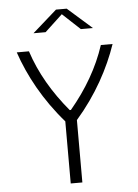

<svg xmlns="http://www.w3.org/2000/svg" viewBox="-62 -989 743 1036"><g transform="rotate(-5 310.0 -471.0)"><path d="M341.5 0V-338C451.5 -464 525.5 -602 569 -730H505.5C466.5 -610.5 401.5 -499.5 314 -395H307.5C220 -499.5 155 -610.5 116 -730H50C93.5 -601.5 168 -463 278.5 -336.5V0ZM149 -825H214.5L310 -914L405.5 -825H471L339 -941.5H281Z"/></g></svg>

Font: Monaspace Argon ExtraLight
Style: Regular
Weight: 200
Designer: Riley Cran & the Lettermatic Team
Foundry: Lettermatic
Version: Version 1.000 (Monaspace Argon)